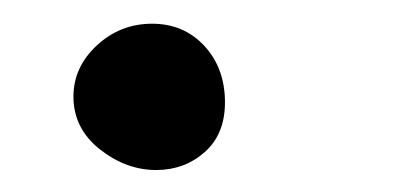

<svg xmlns="http://www.w3.org/2000/svg" viewBox="-20 -128 356 166"><path d="M111.5 -107.5Q139 -107.5 156.8 -88.2Q174.5 -69 174.5 -39.5Q174.5 -12 157 3.5Q139.5 19 115 19Q89 19 66.2 1Q43.5 -17 43.5 -44.5Q43.5 -70 63.8 -88.8Q84 -107.5 111.5 -107.5Z"/></svg>

Font: Grandstander ExtraLight
Style: Regular
Weight: 200
Designer: Tyler Finck
Foundry: Etcetera Type Co
Version: Version 1.200; ttfautohint (v1.8.3)